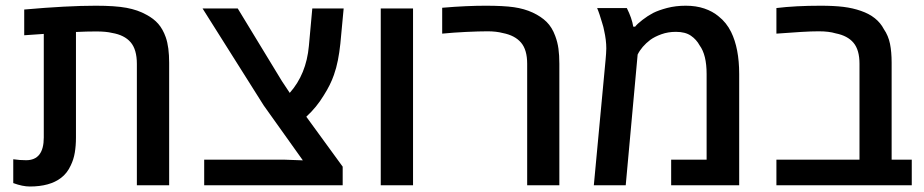

<svg xmlns="http://www.w3.org/2000/svg" viewBox="-20 -661 3295 685"><path d="M86.4 4.4Q60.5 4.4 27.3 -7.8V-92.8Q50.3 -89.4 73.2 -89.4Q136.2 -89.4 136.2 -170.4V-540Q118.7 -539.1 101.3 -537.6Q84 -536.1 66.4 -535.2V-627Q142.6 -633.8 206.5 -637.2Q270.5 -640.6 321.8 -640.6Q390.6 -640.6 431.4 -633.1Q472.2 -625.5 502.4 -608.4Q528.3 -594.7 544.7 -575.9Q561 -557.1 571.3 -528.3Q577.6 -510.3 580.6 -487.3Q583.5 -464.4 583.5 -437V0H468.3V-433.1Q468.3 -484.4 446 -510.3Q423.8 -536.1 379.9 -543.5Q358.4 -548.8 323.2 -548.8Q289.1 -548.8 251 -546.9V-170.4Q251 -140.6 246.8 -116.2Q242.7 -91.8 232.4 -70.8Q219.7 -43 197.8 -26.4Q157.7 4.4 86.4 4.4Z M708.5 0V-91.3H996.1L1060.5 -88.9L920.9 -284.7L702.6 -630.9H828.1L985.8 -371.6L1013.7 -329.6Q1072.8 -396 1082 -497.1L1094.2 -630.9H1206.1L1194.3 -505.4Q1190.9 -473.1 1185.5 -446Q1180.2 -418.9 1171.4 -394Q1159.2 -358.4 1134.8 -320.3Q1109.9 -278.8 1072.8 -244.6L1202.6 -66.4V0Z M1338.4 0V-630.9H1453.6V0Z M1860.8 0V-433.6Q1860.8 -483.4 1838.9 -509Q1816.9 -534.7 1774.4 -543Q1750.5 -549.3 1719.7 -549.3Q1689 -549.3 1642.8 -547.1Q1596.7 -544.9 1557.6 -541V-633.3Q1602.5 -637.2 1641.4 -638.9Q1680.2 -640.6 1711.9 -640.6Q1776.4 -640.6 1813.5 -635.3Q1850.6 -629.9 1880.4 -616.2Q1910.6 -602.1 1930.2 -582.8Q1949.7 -563.5 1960.9 -532.7Q1969.2 -510.7 1972.4 -487.3Q1975.6 -463.9 1975.6 -433.6V0Z M2098.6 0 2140.6 -448.2Q2141.6 -460 2142.3 -469.5Q2143.1 -479 2143.1 -488.3Q2143.1 -518.1 2135.3 -552.2Q2133.8 -562.5 2127.7 -581.3Q2121.6 -600.1 2119.1 -608.9Q2117.2 -614.7 2115 -620.6Q2112.8 -626.5 2110.4 -632.3H2216.3Q2234.4 -596.2 2239.3 -565.9H2246.1Q2252.9 -575.2 2272.2 -590.1Q2291.5 -605 2310.1 -614.7Q2329.6 -624.5 2360.1 -632.6Q2390.6 -640.6 2426.8 -640.6Q2463.4 -640.6 2492.9 -630.6Q2522.5 -620.6 2543.9 -602.5Q2571.8 -580.6 2588.4 -546.9Q2617.2 -488.3 2617.2 -397V0H2374.5V-91.3H2501V-397Q2501 -465.3 2476.1 -499Q2464.8 -520 2444.8 -533.7Q2424.8 -547.4 2391.6 -547.4Q2363.3 -547.4 2339.6 -538.8Q2315.9 -530.3 2300.3 -519Q2269 -495.1 2254.9 -466.3L2212.4 0Z M2750 0V-91.3H3046.4V-433.6Q3046.4 -482.9 3025.1 -508.3Q3003.9 -533.7 2961.4 -542Q2937.5 -549.3 2900.9 -549.3Q2874.5 -549.3 2838.6 -547.1Q2802.7 -544.9 2750 -541V-632.3Q2817.9 -640.6 2908.2 -640.6Q2955.1 -640.6 2989 -636.5Q3022.9 -632.3 3051.8 -622.1Q3109.9 -602.1 3133.3 -557.1Q3149.4 -533.7 3155.3 -504.6Q3161.1 -475.6 3161.1 -437.5V-91.3H3232.9V0Z"/></svg>

Font: Open Sans SemiBold
Style: Regular
Weight: 600
Designer: Monotype Design Team
Foundry: Monotype Imaging Inc.
Version: Version 3.003; ttfautohint (v1.8.4)